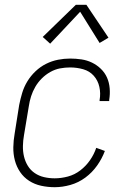

<svg xmlns="http://www.w3.org/2000/svg" viewBox="-20 -772 540 800"><path d="M208 8Q179 8 151.5 2Q124 -4 101.5 -18.5Q79 -33 64 -55Q49 -77 42 -103.5Q35 -130 35.5 -158.5Q36 -187 41 -215L60 -335Q65 -360 72.5 -385Q80 -410 94 -433Q108 -456 128 -475Q148 -494 172 -506Q196 -518 221.5 -523Q247 -528 272 -528Q296 -528 319.5 -524.5Q343 -521 363.5 -511Q384 -501 400.5 -485Q417 -469 426 -448.5Q435 -428 437 -404Q439 -380 435 -356Q435 -355 435 -353.5Q435 -352 435 -351H395Q395 -352 395 -353Q395 -354 395 -355Q400 -383 394 -410Q388 -437 370.5 -456.5Q353 -476 326.5 -483.5Q300 -491 272 -491Q251 -491 230 -487Q209 -483 189.5 -472Q170 -461 154 -445Q138 -429 127 -410Q116 -391 109.5 -370.5Q103 -350 100 -329L80 -209Q76 -187 75.5 -164Q75 -141 80 -120Q85 -99 96 -81Q107 -63 124.5 -51Q142 -39 163.5 -34Q185 -29 208 -29Q235 -29 263 -36.5Q291 -44 314.5 -62Q338 -80 355 -104.5Q372 -129 381 -156L417 -143Q405 -111 384.5 -82Q364 -53 335.5 -32Q307 -11 273.5 -1.5Q240 8 208 8ZM189 -590 158 -618 296 -752H340L432 -615L395 -593L314 -723Z"/></svg>

Font: Iosevka SS04 Extralight
Style: Italic
Weight: 200
Italic angle: -9°
Monospace: yes
Designer: Belleve Invis
Foundry: Belleve Invis
Version: Version 19.0.0; ttfautohint (v1.8.4)